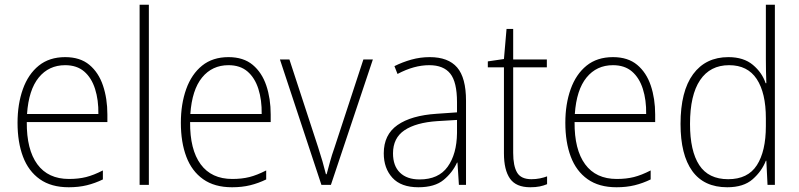

<svg xmlns="http://www.w3.org/2000/svg" viewBox="-20 -780 3370 810"><path d="M255 -539Q318 -539 357 -506.5Q396 -474 414.5 -419Q433 -364 433 -297V-265H93Q92 -149 137.5 -87Q183 -25 271 -25Q311 -25 343 -33Q375 -41 414 -61V-23Q381 -7 346.5 1.5Q312 10 270 10Q196 10 148 -24Q100 -58 77 -119Q54 -180 54 -262Q54 -341 76.5 -404Q99 -467 143.5 -503Q188 -539 255 -539ZM255 -505Q186 -505 143.5 -453Q101 -401 94 -299H395Q396 -358 381 -405Q366 -452 335 -478.5Q304 -505 255 -505Z M608 0H569V-760H608Z M944 -539Q1007 -539 1046 -506.5Q1085 -474 1103.5 -419Q1122 -364 1122 -297V-265H782Q781 -149 826.5 -87Q872 -25 960 -25Q1000 -25 1032 -33Q1064 -41 1103 -61V-23Q1070 -7 1035.5 1.5Q1001 10 959 10Q885 10 837 -24Q789 -58 766 -119Q743 -180 743 -262Q743 -341 765.5 -404Q788 -467 832.5 -503Q877 -539 944 -539ZM944 -505Q875 -505 832.5 -453Q790 -401 783 -299H1084Q1085 -358 1070 -405Q1055 -452 1024 -478.5Q993 -505 944 -505Z M1336 0 1161 -529H1201L1322 -159Q1342 -98 1355 -45H1358Q1365 -71 1372.5 -98.5Q1380 -126 1391 -157L1513 -529H1553L1376 0Z M1793 -539Q1871 -539 1908.5 -495.5Q1946 -452 1946 -355V0H1916L1910 -94H1908Q1889 -52 1851.5 -21Q1814 10 1745 10Q1672 10 1635.5 -30Q1599 -70 1599 -133Q1599 -212 1657 -252.5Q1715 -293 1822 -300L1908 -306V-349Q1908 -434 1879.5 -469.5Q1851 -505 1791 -505Q1759 -505 1726 -496Q1693 -487 1657 -468L1644 -501Q1678 -518 1715.5 -528.5Q1753 -539 1793 -539ZM1825 -269Q1735 -263 1686.5 -230.5Q1638 -198 1638 -133Q1638 -80 1667.5 -51.5Q1697 -23 1750 -23Q1830 -23 1868.5 -76.5Q1907 -130 1908 -219V-274Z M2222 -24Q2241 -24 2258 -27.5Q2275 -31 2288 -36V-3Q2274 3 2257 6.5Q2240 10 2217 10Q2157 10 2131.5 -26.5Q2106 -63 2106 -133V-496H2038V-521L2106 -531L2117 -658H2145V-529H2287V-496H2145V-135Q2145 -80 2161.5 -52Q2178 -24 2222 -24Z M2566 -539Q2629 -539 2668 -506.5Q2707 -474 2725.5 -419Q2744 -364 2744 -297V-265H2404Q2403 -149 2448.5 -87Q2494 -25 2582 -25Q2622 -25 2654 -33Q2686 -41 2725 -61V-23Q2692 -7 2657.5 1.5Q2623 10 2581 10Q2507 10 2459 -24Q2411 -58 2388 -119Q2365 -180 2365 -262Q2365 -341 2387.5 -404Q2410 -467 2454.5 -503Q2499 -539 2566 -539ZM2566 -505Q2497 -505 2454.5 -453Q2412 -401 2405 -299H2706Q2707 -358 2692 -405Q2677 -452 2646 -478.5Q2615 -505 2566 -505Z M3048 10Q2950 10 2900.5 -58.5Q2851 -127 2851 -257Q2851 -395 2904 -467Q2957 -539 3053 -539Q3117 -539 3156 -506.5Q3195 -474 3210 -429H3213Q3211 -481 3211 -530V-760H3249V0H3218L3213 -102H3211Q3194 -58 3155.5 -24Q3117 10 3048 10ZM3052 -24Q3135 -24 3173 -83Q3211 -142 3211 -248V-281Q3211 -388 3172.5 -446.5Q3134 -505 3056 -505Q2976 -505 2933.5 -442Q2891 -379 2891 -257Q2891 -143 2930 -83.5Q2969 -24 3052 -24Z"/></svg>

Font: Noto Sans Gurmukhi SemiCondensed ExtraLight
Style: Regular
Weight: 200
Width: 4
Designer: Jelle Bosma - Monotype Design Team
Foundry: Monotype Imaging Inc.
Version: Version 2.004; ttfautohint (v1.8.4.7-5d5b)